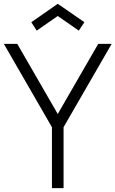

<svg xmlns="http://www.w3.org/2000/svg" viewBox="-20 -978 600 998"><path d="M170.8 -818.8 142.7 -862.5 280.2 -958.3 418.8 -862.5 389.6 -818.8 280.2 -894.8ZM490.6 -750 280.2 -385.4 69.8 -750H0L250 -316.7V0H310.4V-316.7L560.4 -750Z"/></svg>

Font: Manrope3 Light
Style: Regular
Weight: 300
Designer: Mikhail Sharanda
Foundry: Mikhail Sharanda
Version: Version 3.000;PS 003.000;hotconv 1.0.88;makeotf.lib2.5.64775